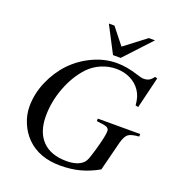

<svg xmlns="http://www.w3.org/2000/svg" viewBox="-157 -1005 1055 1149"><g transform="rotate(20 370.5 -431.0)"><path d="M723.1 -670.9 674.8 -471.2 657.2 -474.1Q653.8 -507.3 647.5 -527.3Q641.1 -547.4 627.9 -566.9Q604.5 -601.6 564.2 -621.3Q523.9 -641.1 475.1 -641.1Q425.3 -641.1 379.4 -621.3Q333.5 -601.6 299.8 -565.9Q241.7 -503.4 207.8 -413.3Q173.8 -323.2 173.8 -231.9Q173.8 -129.9 227.5 -75Q281.2 -20 380.9 -20Q452.6 -20 486.8 -54.2Q496.1 -64.5 502.7 -80.6Q509.3 -96.7 523.9 -147Q550.8 -240.7 550.8 -272Q550.8 -288.6 535.9 -295.4Q521 -302.2 471.2 -307.1V-323.2H741.2V-307.1Q691.4 -303.2 673.3 -289.8Q655.3 -276.4 643.1 -233.9L595.2 -44.9Q536.6 -11.7 479.5 3.2Q422.4 18.1 356 18.1Q220.2 18.1 141.1 -61Q104.5 -97.7 83.3 -148.7Q62 -199.7 62 -252Q62 -334 95.7 -411.9Q129.4 -489.7 184.3 -547.4Q239.3 -605 314 -639.9Q388.7 -674.8 466.8 -674.8Q529.3 -674.8 603 -650.9Q631.8 -641.1 647 -641.1Q667 -641.1 680.7 -648.7Q694.3 -656.2 708 -674.8ZM632.8 -880.4 475.6 -711.4H426.8L338.9 -880.4H374.5L457 -776.4L593.3 -880.4Z"/></g></svg>

Font: Accordance
Style: Italic
Weight: 400
Italic angle: -11°
Version: Version 1.2 (build January 31, 2020) Miklal Software Solutio